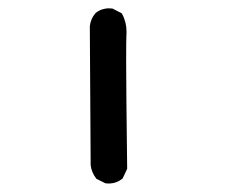

<svg xmlns="http://www.w3.org/2000/svg" viewBox="-20 -429 540 457"><path d="M207 -397.5Q215.3 -404.3 223.6 -406.7Q231.9 -409.2 237.5 -409.2Q243.2 -409.2 247.6 -408.7L269.5 -397.5L270.5 -396Q281.2 -376.5 281.2 -353Q281.2 -349.1 280.8 -342.8Q280.3 -336.4 280.3 -279.5Q280.3 -222.7 282.7 -27.3L272 -4.4Q257.8 7.8 238.3 7.8Q235.4 7.8 231 7.3L209.5 -3.4Q197.8 -18.6 195.8 -35.6Q195.8 -36.1 193.8 -366.7Q195.8 -384.3 207 -397.5Z"/></svg>

Font: Bakudai
Style: Medium
Weight: 500
Version: Version 1.48